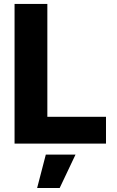

<svg xmlns="http://www.w3.org/2000/svg" viewBox="-20 -727 590 972"><path d="M53.7 -707H219.7V-135.7H516.6V0H53.7ZM211.9 55.7H362.3L282.2 224.6H168Z"/></svg>

Font: Pretendard GOV ExtraBold
Style: Regular
Weight: 800
Designer: Base glyphs from Inter by Rasmus Andersson; Hangeul glyphs from Noto Sans CJK(Source Han Sans) by Jang Soo-young and Kan
Foundry: Kil Hyung-jin
Version: Version 1.309